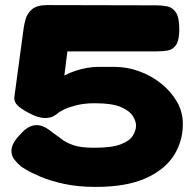

<svg xmlns="http://www.w3.org/2000/svg" viewBox="-20 -713 764 755"><path d="M356 22Q286 22 231.5 10Q177 -2 139.5 -18Q102 -34 82.5 -46Q63 -58 63 -58Q48 -71 36.5 -85.5Q25 -100 25 -119Q25 -135 34 -151.5Q43 -168 62 -187Q77 -204 92.5 -212.5Q108 -221 124 -221Q139 -221 154.5 -213.5Q170 -206 192 -188Q207 -178 223.5 -165Q240 -152 269 -142Q298 -132 350 -132Q421 -132 456 -146Q491 -160 503 -180.5Q515 -201 515 -219Q515 -236 502.5 -256.5Q490 -277 455.5 -292Q421 -307 353 -307Q311 -307 280 -299Q249 -291 232 -282.5Q215 -274 214 -273Q204 -264 191 -256.5Q178 -249 158 -249Q143 -249 127 -254Q111 -259 93 -269Q61 -286 48.5 -299Q36 -312 36 -328L73 -602Q75 -617 81 -638.5Q87 -660 106 -676.5Q125 -693 165 -693L594 -692Q617 -692 637.5 -688Q658 -684 671.5 -664.5Q685 -645 685 -598Q685 -555 672.5 -536.5Q660 -518 640 -514.5Q620 -511 599 -511H245L233 -416Q254 -427 276.5 -434.5Q299 -442 322 -446Q345 -450 365 -450H432Q479 -450 526.5 -433Q574 -416 613 -385Q652 -354 675.5 -313.5Q699 -273 699 -226Q699 -156 662.5 -100Q626 -44 550.5 -11Q475 22 356 22Z"/></svg>

Font: Fredoka Expanded
Style: Bold
Weight: 700
Width: 7
Designer: Ben Nathan
Foundry: Milena B. Brandão, Ben Nathan
Version: Version 2.001